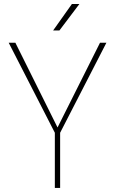

<svg xmlns="http://www.w3.org/2000/svg" viewBox="-20 -920 565 940"><path d="M55.2 -710.9 261.7 -295.9 469.7 -710.9H501L274.4 -270V0H248.5V-270L22.5 -710.9ZM240.2 -771 332 -900.4H368.7L271 -771Z"/></svg>

Font: Roboto Condensed Thin
Style: Regular
Weight: 250
Width: 3
Designer: Christian Robertson
Foundry: Google
Version: Version 3.009; 2024